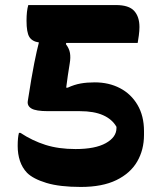

<svg xmlns="http://www.w3.org/2000/svg" viewBox="-20 -720 640 760"><path d="M92 -700H439Q490 -700 511 -677Q532 -654 532 -613Q532 -598 529.5 -579.5Q527 -561 525 -550H242L241 -545Q254 -528 257 -510Q260 -492 256 -469Q252 -445 248.5 -421Q245 -397 242 -373H248Q274 -385 299 -389.5Q324 -394 355 -394Q411 -394 455 -371Q499 -348 524.5 -304.5Q550 -261 550 -201V-186Q550 -127 523 -80.5Q496 -34 440.5 -7Q385 20 300 20Q216 20 163.5 4Q111 -12 87 -36Q68 -56 59 -83Q50 -110 50 -142Q50 -176 55 -194H61Q108 -163 160 -146.5Q212 -130 279 -130Q357 -130 399 -153.5Q441 -177 441 -213V-218Q424 -248 388 -264Q352 -280 296 -280H170Q122 -280 104.5 -290.5Q87 -301 90 -320Q105 -417 115.5 -469.5Q126 -522 134 -552Q107 -556 96 -574Q85 -592 85 -638Q85 -677 92 -700Z"/></svg>

Font: Recursive Sn Csl St XBd
Style: Regular
Weight: 800
Version: Version 1.085;hotconv 1.1.0;makeotfexe 2.6.0; ttfautohint (v